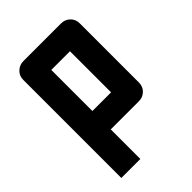

<svg xmlns="http://www.w3.org/2000/svg" viewBox="-204 -591 872 872"><g transform="rotate(-45 231.5 -155.0)"><path d="M50 -440Q50 -466 68 -483Q86 -500 111 -500H352Q378 -500 395.5 -483Q413 -466 413 -440V-60Q413 -34 395.5 -17Q378 0 352 0H172V190H50ZM172 -118H292V-382H172Z"/></g></svg>

Font: Tschichold
Style: Bold
Weight: 700
Designer: Peter Wiegel
Foundry: Peter Wiegel
Version: Version 1.000; ttfautohint (v1.3)